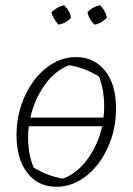

<svg xmlns="http://www.w3.org/2000/svg" viewBox="-20 -705 506 733"><path d="M195 8Q125 8 84 -45.5Q43 -99 43 -189Q43 -249 61 -303Q79 -357 110.5 -398.5Q142 -440 183 -463.5Q224 -487 271 -487Q339 -487 381 -435Q423 -383 423 -291Q423 -230 405 -176Q387 -122 355.5 -80.5Q324 -39 283 -15.5Q242 8 195 8ZM243 -456Q188 -434 149.5 -379Q111 -324 96 -256H375Q380 -295 376 -335.5Q372 -376 358 -413Q300 -448 243 -456ZM221 -23Q277 -45 316 -100Q355 -155 370 -223H90Q85 -184 89 -143.5Q93 -103 108 -66Q131 -51 160.5 -39.5Q190 -28 221 -23ZM225 -685Q247 -664 251 -637Q231 -615 203 -611Q182 -635 176 -658Q199 -680 225 -685ZM363 -685Q384 -661 388 -637Q366 -615 341 -611Q320 -630 314 -658Q334 -680 363 -685Z"/></svg>

Font: Piazzolla ExtraLight
Style: Italic
Weight: 200
Italic angle: -11.3°
Designer: Juan Pablo del Peral
Foundry: Huerta Tipografica
Version: Version 1.330